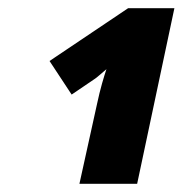

<svg xmlns="http://www.w3.org/2000/svg" viewBox="-20 -864 446 469"><path d="M217 -610 174 -415H315L406 -844H293L101 -715L155 -633L211 -671C215 -673 229 -686 240 -695C234 -677 225 -648 217 -610Z"/></svg>

Font: Noto Sans SemiCondensed Black
Style: Italic
Weight: 900
Width: 4
Italic angle: -12°
Designer: Monotype Design Team
Foundry: Monotype Imaging Inc.
Version: Version 2.013